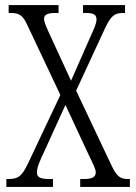

<svg xmlns="http://www.w3.org/2000/svg" viewBox="-20 -734 536 754"><path d="M5 0H188V-31H172C135 -31 125 -40 125 -57C125 -75 134 -98 157 -146L237 -322L325 -133C348 -85 356 -70 356 -57C356 -40 344 -31 310 -31H295V0H490V-31H482C454 -31 439 -40 419 -82L279 -378L392 -622C416 -673 430 -683 464 -683H471V-714H306V-683H318C348 -683 359 -676 359 -658C359 -641 349 -621 337 -594L259 -417L177 -595C165 -621 153 -647 153 -659C153 -673 160 -683 196 -683H210V-714H14V-683H22C57 -683 70 -674 89 -632L217 -361L89 -90C65 -41 52 -31 11 -31H5Z"/></svg>

Font: Noto Serif Armenian ExtraCondensed Light
Style: Regular
Weight: 300
Width: 2
Designer: Monotype Design Team
Foundry: Monotype Imaging Inc.
Version: Version 2.008